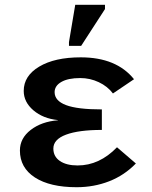

<svg xmlns="http://www.w3.org/2000/svg" viewBox="-20 -780 640 810"><path d="M307.6 -82Q399.4 -82 473.6 -158.7L553.2 -90.3Q504.4 -40 440.2 -15.1Q376 9.8 303.2 9.8Q190.9 9.8 127.4 -31.2Q64 -72.3 64 -145Q64 -196.8 109.6 -231.9Q155.3 -267.1 224.1 -272.5V-273.4Q161.6 -279.8 120.8 -314.7Q80.1 -349.6 80.1 -396.5Q80.1 -460 145.5 -499Q210.9 -538.1 320.8 -538.1Q471.2 -538.1 545.4 -445.8L456.5 -385.7Q433.6 -416 396.7 -433.3Q359.9 -450.7 318.8 -450.7Q267.1 -450.7 238.8 -434.3Q210.4 -418 210.4 -391.1Q210.4 -355 258.3 -336.7Q306.2 -318.4 409.7 -318.4V-231.9Q312 -231.9 258.5 -211.9Q205.1 -191.9 205.1 -153.3Q205.1 -119.6 232.7 -100.8Q260.3 -82 307.6 -82ZM271 -586.4V-602.5L297.4 -759.8H422.9V-741.7L322.3 -586.4Z"/></svg>

Font: Liberation Mono
Style: Bold
Weight: 700
Monospace: yes
Designer: Steve Matteson
Foundry: Ascender Corporation
Version: Version 2.1.5